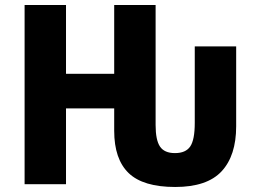

<svg xmlns="http://www.w3.org/2000/svg" viewBox="-20 -734 1033 765"><path d="M78 0V-714H243V-440H435V-714H600V-236Q600 -176 617.5 -150Q635 -124 677 -124Q720 -124 738 -150.5Q756 -177 756 -244V-549H921V-231Q921 -114 863 -51.5Q805 11 678 11Q550 11 492.5 -44.5Q435 -100 435 -213V-302H243V0Z"/></svg>

Font: Noto Sans SemiCondensed ExtraBold
Style: Regular
Weight: 800
Width: 4
Designer: Monotype Design Team
Foundry: Monotype Imaging Inc.
Version: Version 2.013; ttfautohint (v1.8.4.7-5d5b)